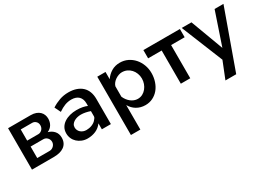

<svg xmlns="http://www.w3.org/2000/svg" viewBox="-27 -1209 2849 2099"><g transform="rotate(-30 1398.0 -160.0)"><path d="M64 0V-523H349Q387 -523 415 -512.5Q443 -502 461.5 -484Q480 -466 488.5 -443Q497 -420 497 -396Q497 -353 477.5 -320Q458 -287 418 -269Q464 -256 492.5 -223.5Q521 -191 521 -141Q521 -105 508 -78.5Q495 -52 471 -34.5Q447 -17 413.5 -8.5Q380 0 337 0ZM177 -81H334Q349 -81 362 -87Q375 -93 385 -103Q395 -113 401 -126Q407 -139 407 -154Q407 -169 401.5 -182Q396 -195 386.5 -205Q377 -215 364.5 -220.5Q352 -226 337 -226H177ZM177 -301H318Q333 -301 345.5 -307.5Q358 -314 367 -323.5Q376 -333 381 -346.5Q386 -360 386 -374Q386 -389 381.5 -401Q377 -413 367.5 -422.5Q358 -432 346.5 -437Q335 -442 321 -442H177Z M946 0V-75Q914 -31 866.5 -10.5Q819 10 763 10Q726 10 693.5 -3Q661 -16 637 -38Q613 -60 599.5 -90Q586 -120 586 -155Q586 -196 604 -227Q622 -258 653.5 -279Q685 -300 725 -310.5Q765 -321 808 -321Q853 -321 887.5 -314Q922 -307 942 -297V-332Q942 -359 933.5 -381Q925 -403 909.5 -418Q894 -433 871 -441Q848 -449 818 -449Q775 -449 735.5 -434Q696 -419 653 -389L616 -465Q664 -496 716.5 -514.5Q769 -533 829 -533Q885 -533 928 -518Q971 -503 1000.5 -475.5Q1030 -448 1045 -408Q1060 -368 1060 -318V0ZM921 -128Q930 -137 936 -147Q942 -157 942 -166V-232Q914 -242 884 -248Q854 -254 827 -254Q803 -254 780.5 -248.5Q758 -243 739.5 -232Q721 -221 709.5 -204.5Q698 -188 698 -165Q698 -146 706 -129.5Q714 -113 727.5 -101.5Q741 -90 759 -83.5Q777 -77 797 -77Q814 -77 831.5 -80Q849 -83 865.5 -89.5Q882 -96 896.5 -105.5Q911 -115 921 -128Z M1493 10Q1462 10 1434.5 2.5Q1407 -5 1383.5 -19Q1360 -33 1341.5 -52.5Q1323 -72 1309 -96V213H1190V-523H1294V-431Q1325 -477 1371.5 -505Q1418 -533 1478 -533Q1532 -533 1577 -511Q1622 -489 1654.5 -452Q1687 -415 1705.5 -366Q1724 -317 1724 -262Q1724 -206 1707 -155.5Q1690 -105 1659.5 -68.5Q1629 -32 1586.5 -11Q1544 10 1493 10ZM1454 -91Q1488 -91 1515 -105.5Q1542 -120 1561.5 -144Q1581 -168 1592 -198.5Q1603 -229 1603 -263Q1603 -297 1591 -328Q1579 -359 1558 -382Q1537 -405 1508.5 -418Q1480 -431 1446 -431Q1426 -431 1404.5 -423.5Q1383 -416 1363.5 -403Q1344 -390 1329.5 -372Q1315 -354 1309 -333V-202Q1319 -178 1334.5 -157.5Q1350 -137 1368.5 -122.5Q1387 -108 1409 -99.5Q1431 -91 1454 -91Z M1943 0V-419H1772V-523H2233V-419H2062V0Z M2783 -523 2519 213H2383L2468 0L2256 -523H2379L2532 -112L2671 -523Z"/></g></svg>

Font: Rising Sun SemiBold
Style: Regular
Weight: 600
Designer: Matt McInerney, Pablo Impallari, Rodrigo Fuenzalida (Raleway font), Stephen Hutchings (Greek), Cristiano Sobral (main ch
Foundry: The Rising Sun Project Authors
Version: Version 4.327; ttfautohint (v1.8.4.7-5d5b-dirty)